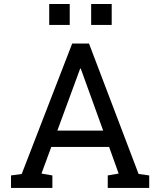

<svg xmlns="http://www.w3.org/2000/svg" viewBox="-20 -925 789 945"><path d="M34.2 0V-61.5L86.9 -68.8L335.4 -710.9H418L662.1 -68.8L714.4 -61.5V0H510.3V-61.5L564 -70.8L517.1 -201.7H232.4L184.1 -70.8L237.8 -61.5V0ZM262.2 -282.2H487.8L383.3 -571.3L377.4 -587.4H374.5L368.7 -571.3ZM428.7 -802.2V-905.3H529.8V-802.2ZM222.2 -802.2V-905.3H323.2V-802.2Z"/></svg>

Font: Roboto Slab
Style: Regular
Weight: 400
Designer: Google
Version: Version 2.000; ttfautohint (v1.8.1.43-b0c9)